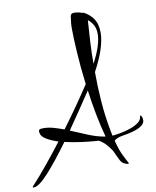

<svg xmlns="http://www.w3.org/2000/svg" viewBox="-186 -885 851 1049"><g transform="rotate(-10 239.0 -361.0)"><path d="M-85 90Q-90 90 -90 87Q-90 85 -87 82Q-46 38 -0.5 -17.5Q45 -73 92 -134Q51 -147 24 -164Q-3 -181 -3 -206Q-3 -217 5.5 -218.5Q14 -220 24 -220Q50 -220 78.5 -212Q107 -204 136 -193Q220 -306 293 -417Q281 -514 276 -596Q271 -678 271 -723Q271 -735 271 -744Q271 -753 272 -758Q275 -782 277 -797Q279 -812 297 -812Q307 -812 319.5 -810Q332 -808 342 -803Q343 -804 346 -804Q347 -804 347.5 -803.5Q348 -803 349 -803Q380 -788 401 -758.5Q422 -729 422 -680Q422 -642 406 -591Q390 -540 354 -473Q354 -391 360 -312Q366 -233 378 -166Q380 -152 383 -139Q386 -126 388 -114Q408 -116 435.5 -121Q463 -126 490 -135.5Q517 -145 535.5 -159Q554 -173 554 -191Q554 -196 557 -196Q560 -196 564 -188.5Q568 -181 568 -169Q568 -123 440 -104Q427 -102 414 -97Q401 -92 395 -84Q409 -32 423 -3Q437 26 450 49Q450 52 444 52Q437 52 425 46Q413 40 405 27Q398 13 391 -1.5Q384 -16 377 -32Q351 -70 332.5 -84.5Q314 -99 309 -100Q311 -100 282.5 -102Q254 -104 210.5 -110Q167 -116 123 -126Q53 -30 -1.5 30Q-56 90 -85 90ZM354 -519Q382 -572 393.5 -610Q405 -648 405 -676Q405 -706 393.5 -726Q382 -746 365 -759Q361 -704 357.5 -643Q354 -582 354 -519ZM350 -116Q333 -178 320 -246Q307 -314 298 -381Q263 -328 229 -278Q195 -228 163 -182Q209 -163 256.5 -143Q304 -123 350 -116Z"/></g></svg>

Font: Comforter
Style: Regular
Weight: 400
Designer: Robert E. Leuschke
Foundry: Robert E. Leuschke
Version: Version 1.013; ttfautohint (v1.8.3)